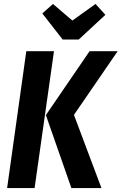

<svg xmlns="http://www.w3.org/2000/svg" viewBox="-20 -951 615 971"><path d="M16 0 113 -692H253L155 0ZM341 0 212 -369 433 -692H575L354 -370L493 0ZM463 -931 513 -876 378 -751H297L194 -883L248 -931L346 -847Z"/></svg>

Font: Fira Sans Extra Condensed SemiBold
Style: Italic
Weight: 600
Width: 3
Italic angle: -8°
Designer: Carrois Corporate & Edenspiekermann AG
Foundry: Carrois Corporate GbR & Edenspiekermann AG
Version: Version 4.203